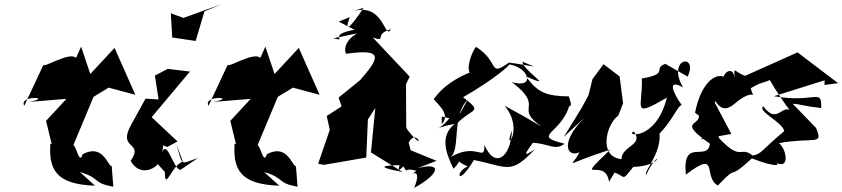

<svg xmlns="http://www.w3.org/2000/svg" viewBox="-20 -834 4132 942"><path d="M372 10C475 40 432 64 536 82L528 -19C510 -15 487 -133 385 -77C364 -3 344 -207 322 -79L439 -359L513 -404L644 -369L542 -599L423 -471L378 -605L353 -550C320 -583 186 -494 194 -518L99 -315C70 -369 248 -357 122 -334L306 -349L206 -241L246 -76C180 -7 322 -105 227 -129C220 -10 247 71 446 77Z M789 10C789 109 822 -24 877 -41L846 -127C878 -11 863 -31 950 -58L866 -1C833 2 801 -150 776 -88C798 -186 719 -137 801 -113L851 -140L724 -259L912 -483L803 -496L740 -463L758 -346L694 -350L623 -221C554 -97 689 -142 621 -45C691 81 851 -90 710 -78ZM818 -769 825 -650 940 -633 983 -778 1068 -814 880 -746Z M1276 10C1379 40 1336 64 1440 82L1432 -19C1414 -15 1391 -133 1289 -77C1268 -3 1248 -207 1226 -79L1343 -359L1417 -404L1548 -369L1446 -599L1327 -471L1282 -605L1257 -550C1224 -583 1090 -494 1098 -518L1003 -315C974 -369 1152 -357 1026 -334L1210 -349L1110 -241L1150 -76C1084 -7 1226 -105 1131 -129C1124 -10 1151 71 1350 77Z M1642 -728 1719 -688C1577 -662 1694 -628 1616 -646L1811 -687C1768 -702 1652 -643 1677 -570C1871 -598 1838 -546 1747 -441L1641 -355L1656 -312L1583 -265L1598 -197L1541 -31L1568 -25L1777 -61L1785 -248L1903 -431L1823 -322L1800 -86L1956 10C1763 -26 1939 -22 1955 -24C1991 29 1948 -17 2023 4C1972 42 2060 -30 2012 88C2134 21 2156 -41 2029 -9L2122 -45L1960 -111L1934 4C2071 -105 1923 -66 2002 -70L1985 -134C2023 -212 2077 -72 1979 -197L1973 -210L1972 -421L1990 -458L1809 -650C1883 -626 1808 -664 1898 -691C1866 -630 1866 -836 1697 -774L1764 -796C1702 -702 1665 -665 1696 -750Z M2148 -262 2185 -254C2122 -175 2081 -203 2211 -226C2141 -171 2162 -92 2205 -6C2294 -92 2142 -78 2275 -17C2214 5 2220 93 2305 -49C2474 -15 2483 26 2605 -102C2583 -90 2525 -42 2595 -134C2677 -128 2703 -93 2750 -129C2579 -171 2739 -174 2776 -326L2676 -306C2794 -318 2790 -295 2771 -361C2662 -363 2618 -378 2561 -459C2714 -391 2543 -488 2544 -531C2632 -494 2605 -510 2477 -527C2374 -453 2433 -530 2316 -604C2289 -579 2238 -411 2341 -498C2155 -442 2113 -346 2109 -351C2098 -343 2202 -280 2147 -225ZM2455 -316C2558 -194 2444 -76 2492 -194C2486 -64 2409 -1 2356 -124C2361 -30 2317 -147 2178 -55C2249 -83 2188 -255 2274 -345L2185 -181C2275 -318 2370 -266 2252 -357C2414 -450 2484 -518 2479 -518C2577 -502 2608 -397 2491 -431C2660 -304 2495 -309 2639 -212C2579 -247 2518 -282 2455 -316Z M2995 13C3053 31 3026 61 3087 -15C3246 -20 3218 -121 3150 24C3136 9 3224 -78 3216 -179C3281 -245 3307 -320 3325 -318C3278 -384 3254 -449 3331 -405C3248 -550 3408 -576 3354 -458L3244 -521C3180 -496 3266 -472 3129 -449C3135 -308 3073 -251 3252 -355C3197 -137 3041 -170 3090 -189C3140 -121 3031 -120 3029 -53C2911 -66 2958 -230 3013 -266L3037 -327L3020 -459L2941 -519L2887 -446L2867 -366L2831 -300L2746 -162L2881 -288C2713 -141 2762 -57 2823 -87C2784 -8 2731 -22 2974 -100C2785 82 2951 -70 2968 58Z M4025 -417 4092 -426 3893 -577 3636 -462C3572 -485 3582 -520 3586 -431C3585 -518 3534 -481 3531 -458C3485 -475 3418 -422 3390 -281L3409 -267C3414 -215 3302 -242 3463 -129C3451 -36 3326 -164 3345 23C3512 -105 3426 34 3502 76C3612 -40 3538 64 3669 -57C3789 -9 3834 -19 3757 -55C3862 25 3843 -99 3802 -132C3980 -163 4020 -118 3984 -206L3869 -325C3914 -322 3919 -314 4009 -304C4012 -406 3980 -326 3777 -362L4026 -440ZM3692 -417C3733 -439 3808 -435 3735 -491C3732 -466 3882 -239 3882 -272C3816 -352 3803 -209 3724 -313C3698 -284 3814 -240 3828 -191C3714 -96 3716 -77 3672 -71C3611 -121 3619 -38 3508 -156C3478 -257 3455 -179 3419 -150L3568 -177L3487 -330C3490 -364 3507 -259 3584 -325C3690 -415 3683 -329 3663 -401Z"/></svg>

Font: Asimov Silicon
Style: Regular
Weight: 400
Designer: Google
Version: Version 2.000980; 2014